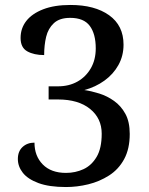

<svg xmlns="http://www.w3.org/2000/svg" viewBox="-20 -744 599 774"><path d="M246 10Q178 10 135 -6Q92 -22 72 -47.5Q52 -73 52 -103Q52 -134 71 -151.5Q90 -169 119 -169Q119 -115 152.5 -81Q186 -47 246 -47Q284 -47 316.5 -62Q349 -77 369.5 -111.5Q390 -146 390 -205Q390 -267 343 -305Q296 -343 214 -343H176V-396H214Q258 -396 292 -415Q326 -434 346 -468.5Q366 -503 366 -549Q366 -607 342 -639.5Q318 -672 263 -672Q220 -672 197 -650.5Q174 -629 166 -595.5Q158 -562 158 -522Q117 -522 90 -537Q63 -552 63 -591Q63 -630 86 -659.5Q109 -689 154 -706.5Q199 -724 264 -724Q362 -724 420 -682.5Q478 -641 478 -564Q478 -519 457.5 -482Q437 -445 401 -419Q365 -393 320 -381Q348 -377 380 -367Q412 -357 440 -337Q468 -317 485.5 -285Q503 -253 503 -204Q503 -144 480.5 -102.5Q458 -61 419.5 -36.5Q381 -12 336 -1Q291 10 246 10Z"/></svg>

Font: ET Text
Style: Regular
Weight: 470
Designer: Monotype Design Team
Foundry: Monotype Imaging Inc.
Version: Version 2.009